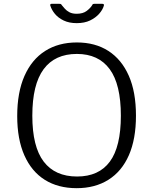

<svg xmlns="http://www.w3.org/2000/svg" viewBox="-20 -974 802 1004"><path d="M381 10Q284 10 214.5 -33.5Q145 -77 107.5 -161.5Q70 -246 70 -367Q70 -491 108 -577Q146 -663 216 -707.5Q286 -752 382 -752Q478 -752 547 -707.5Q616 -663 653.5 -578Q691 -493 691 -369Q691 -247 654 -162.5Q617 -78 547 -34Q477 10 381 10ZM383 -51Q497 -51 554.5 -129Q612 -207 612 -369Q612 -533 553.5 -612.5Q495 -692 382 -692Q267 -692 208 -612Q149 -532 149 -369Q149 -207 208.5 -129Q268 -51 383 -51ZM515 -954Q526 -954 523 -944Q517 -923 498.5 -902Q480 -881 451 -867Q422 -853 381 -853Q342 -853 313.5 -866.5Q285 -880 267.5 -901Q250 -922 243 -945Q242 -947 243 -950.5Q244 -954 249 -954H290Q296 -954 298.5 -952.5Q301 -951 304 -946Q310 -939 319 -928.5Q328 -918 343 -910Q358 -902 381 -902Q414 -902 433.5 -917Q453 -932 462 -947Q464 -952 466.5 -953Q469 -954 473 -954Z"/></svg>

Font: Libre Franklin Thin Light
Style: Regular
Weight: 300
Version: Version 3.000